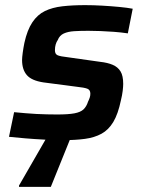

<svg xmlns="http://www.w3.org/2000/svg" viewBox="-20 -538 561 748"><path d="M226 8Q193 8 154 6Q115 4 79 1Q43 -2 15 -5L35 -101Q57 -99 79 -97Q101 -95 122 -94Q143 -93 163 -92.5Q183 -92 203 -92Q246 -92 270 -96.5Q294 -101 305.5 -112Q317 -123 323 -142Q327 -150 329.5 -157.5Q332 -165 332 -173Q332 -188 320 -192.5Q308 -197 279 -200L149 -217Q103 -224 84.5 -245.5Q66 -267 66 -304Q66 -314 68.5 -332.5Q71 -351 75 -371Q86 -421 106 -451Q126 -481 155 -495Q184 -509 223 -513.5Q262 -518 312 -518Q344 -518 378.5 -516Q413 -514 444.5 -511Q476 -508 497 -504L478 -408Q451 -412 424 -414Q397 -416 371.5 -417Q346 -418 324 -418Q293 -418 269 -416.5Q245 -415 228.5 -407.5Q212 -400 205 -382Q200 -375 197 -365Q194 -355 194 -342Q194 -327 205 -322.5Q216 -318 244 -315L371 -297Q399 -294 419 -285.5Q439 -277 449.5 -260Q460 -243 460 -211Q460 -201 458 -184Q456 -167 451 -147Q440 -94 421.5 -63Q403 -32 375.5 -17Q348 -2 311 3Q274 8 226 8ZM54 190V185L171 -18H260V-13L178 190Z"/></svg>

Font: Saira Thin SemiBold
Style: Italic
Weight: 600
Italic angle: -12°
Version: Version 1.101